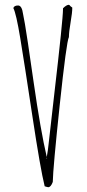

<svg xmlns="http://www.w3.org/2000/svg" viewBox="-20 -779 367 808"><path d="M183.1 8.8Q179.7 8.8 168 4.9Q149.9 -67.9 116.2 -291Q82.5 -514.2 65.2 -618.7Q47.9 -723.1 36.1 -745.1Q39.6 -755.9 56.2 -755.9Q72.3 -755.9 77.1 -719.7Q78.1 -714.8 85 -677.7Q91.8 -640.6 121.3 -434.8Q150.9 -229 176.8 -118.2Q182.1 -147.5 184.8 -175.3Q187.5 -203.1 208 -379.4Q245.1 -698.2 245.1 -740.2V-744.1Q259.8 -758.8 270 -758.8L275.9 -754.9H273.9L284.2 -747.1Q284.2 -726.1 277.1 -685.1Q270 -644 270 -623Q259.8 -604.5 231.4 -337.6Q203.1 -70.8 202.1 -13.2Q193.8 8.8 183.1 8.8ZM176.8 -115.2 174.8 -112.8H178.2Z"/></svg>

Font: Amatic SC
Style: Regular
Weight: 400
Version: Version 1.004